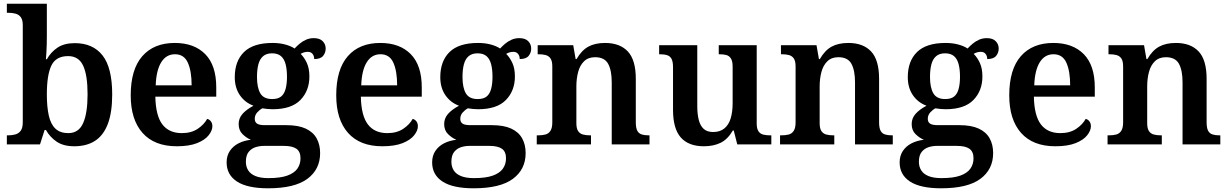

<svg xmlns="http://www.w3.org/2000/svg" viewBox="-20 -780 6638 1037"><path d="M381 10Q323 10 286.5 -14.5Q250 -39 228 -78H221L196 0H17V-49H25Q45 -49 63 -54Q81 -59 92 -74Q103 -89 103 -120V-644Q103 -673 92 -687.5Q81 -702 63 -706.5Q45 -711 24 -711H17V-760H233V-584Q233 -567 232.5 -542.5Q232 -518 230.5 -495Q229 -472 228 -460H233Q255 -499 291 -523Q327 -547 384 -547Q482 -547 534 -480.5Q586 -414 586 -270Q586 -173 562.5 -111Q539 -49 493.5 -19.5Q448 10 381 10ZM349 -61Q405 -61 429 -115Q453 -169 453 -271Q453 -374 429 -425.5Q405 -477 348 -477Q282 -477 257.5 -426Q233 -375 233 -270Q233 -203 243.5 -156Q254 -109 279.5 -85Q305 -61 349 -61Z M935 10Q814 10 750 -62Q686 -134 686 -265Q686 -405 748.5 -476.5Q811 -548 924 -548Q1029 -548 1088.5 -487.5Q1148 -427 1148 -308V-258H819Q821 -155 857 -108Q893 -61 962 -61Q1013 -61 1047.5 -84Q1082 -107 1099 -138Q1111 -135 1119 -124.5Q1127 -114 1127 -98Q1127 -75 1107 -49.5Q1087 -24 1044.5 -7Q1002 10 935 10ZM1015 -319Q1015 -396 994.5 -441.5Q974 -487 925 -487Q878 -487 851 -444Q824 -401 821 -319Z M1428 237Q1316 237 1260 200.5Q1204 164 1204 97Q1204 61 1221.5 35Q1239 9 1268.5 -6Q1298 -21 1335 -25Q1311 -35 1290 -55.5Q1269 -76 1269 -110Q1269 -141 1289.5 -164.5Q1310 -188 1349 -209Q1303 -226 1275.5 -266Q1248 -306 1248 -363Q1248 -450 1298 -499Q1348 -548 1452 -548Q1490 -548 1521 -539.5Q1552 -531 1571 -518Q1584 -532 1599 -544.5Q1614 -557 1633 -565.5Q1652 -574 1675 -574Q1707 -574 1723 -557.5Q1739 -541 1739 -518Q1739 -495 1725 -478Q1711 -461 1677 -461Q1677 -478 1668 -489Q1659 -500 1643 -500Q1631 -500 1621.5 -497Q1612 -494 1604 -489Q1624 -469 1637.5 -439.5Q1651 -410 1651 -367Q1651 -290 1602.5 -240Q1554 -190 1452 -190Q1441 -190 1424 -191.5Q1407 -193 1397 -195Q1382 -187 1369 -172.5Q1356 -158 1356 -138Q1356 -121 1368 -112.5Q1380 -104 1411 -104H1527Q1591 -104 1631 -85.5Q1671 -67 1690 -33Q1709 1 1709 47Q1709 135 1640 186Q1571 237 1428 237ZM1430 182Q1494 182 1531.5 168.5Q1569 155 1586 131Q1603 107 1603 75Q1603 39 1581 23.5Q1559 8 1514 8H1405Q1382 8 1360 15Q1338 22 1323 40.5Q1308 59 1308 94Q1308 120 1320.5 140Q1333 160 1360 171Q1387 182 1430 182ZM1450 -245Q1481 -245 1498 -258.5Q1515 -272 1522.5 -299.5Q1530 -327 1530 -365Q1530 -405 1522.5 -433.5Q1515 -462 1497.5 -477Q1480 -492 1449 -492Q1419 -492 1401 -476.5Q1383 -461 1375.5 -432.5Q1368 -404 1368 -364Q1368 -307 1386 -276Q1404 -245 1450 -245Z M2045 10Q1924 10 1860 -62Q1796 -134 1796 -265Q1796 -405 1858.5 -476.5Q1921 -548 2034 -548Q2139 -548 2198.5 -487.5Q2258 -427 2258 -308V-258H1929Q1931 -155 1967 -108Q2003 -61 2072 -61Q2123 -61 2157.5 -84Q2192 -107 2209 -138Q2221 -135 2229 -124.5Q2237 -114 2237 -98Q2237 -75 2217 -49.5Q2197 -24 2154.5 -7Q2112 10 2045 10ZM2125 -319Q2125 -396 2104.5 -441.5Q2084 -487 2035 -487Q1988 -487 1961 -444Q1934 -401 1931 -319Z M2538 237Q2426 237 2370 200.5Q2314 164 2314 97Q2314 61 2331.5 35Q2349 9 2378.5 -6Q2408 -21 2445 -25Q2421 -35 2400 -55.5Q2379 -76 2379 -110Q2379 -141 2399.5 -164.5Q2420 -188 2459 -209Q2413 -226 2385.5 -266Q2358 -306 2358 -363Q2358 -450 2408 -499Q2458 -548 2562 -548Q2600 -548 2631 -539.5Q2662 -531 2681 -518Q2694 -532 2709 -544.5Q2724 -557 2743 -565.5Q2762 -574 2785 -574Q2817 -574 2833 -557.5Q2849 -541 2849 -518Q2849 -495 2835 -478Q2821 -461 2787 -461Q2787 -478 2778 -489Q2769 -500 2753 -500Q2741 -500 2731.5 -497Q2722 -494 2714 -489Q2734 -469 2747.5 -439.5Q2761 -410 2761 -367Q2761 -290 2712.5 -240Q2664 -190 2562 -190Q2551 -190 2534 -191.5Q2517 -193 2507 -195Q2492 -187 2479 -172.5Q2466 -158 2466 -138Q2466 -121 2478 -112.5Q2490 -104 2521 -104H2637Q2701 -104 2741 -85.5Q2781 -67 2800 -33Q2819 1 2819 47Q2819 135 2750 186Q2681 237 2538 237ZM2540 182Q2604 182 2641.5 168.5Q2679 155 2696 131Q2713 107 2713 75Q2713 39 2691 23.5Q2669 8 2624 8H2515Q2492 8 2470 15Q2448 22 2433 40.5Q2418 59 2418 94Q2418 120 2430.5 140Q2443 160 2470 171Q2497 182 2540 182ZM2560 -245Q2591 -245 2608 -258.5Q2625 -272 2632.5 -299.5Q2640 -327 2640 -365Q2640 -405 2632.5 -433.5Q2625 -462 2607.5 -477Q2590 -492 2559 -492Q2529 -492 2511 -476.5Q2493 -461 2485.5 -432.5Q2478 -404 2478 -364Q2478 -307 2496 -276Q2514 -245 2560 -245Z M2879 0V-49H2886Q2909 -49 2926 -53.5Q2943 -58 2953 -73.5Q2963 -89 2963 -119V-421Q2963 -450 2953.5 -464Q2944 -478 2927.5 -482.5Q2911 -487 2889 -487H2884V-536H3076L3089 -461H3094Q3121 -508 3157.5 -528Q3194 -548 3248 -548Q3328 -548 3371 -502Q3414 -456 3414 -354V-120Q3414 -89 3422 -74Q3430 -59 3445.5 -54Q3461 -49 3483 -49H3488V0H3284V-335Q3284 -400 3264.5 -435.5Q3245 -471 3194 -471Q3157 -471 3134.5 -449Q3112 -427 3102.5 -391Q3093 -355 3093 -313V-115Q3093 -86 3102.5 -72Q3112 -58 3128.5 -53.5Q3145 -49 3167 -49H3172V0Z M3782 10Q3699 10 3657 -37.5Q3615 -85 3615 -187V-417Q3615 -447 3607 -462Q3599 -477 3583 -482Q3567 -487 3543 -487H3540V-536H3746V-206Q3746 -164 3754 -132.5Q3762 -101 3780.5 -84Q3799 -67 3832 -67Q3869 -67 3892.5 -86.5Q3916 -106 3926.5 -141Q3937 -176 3937 -223V-420Q3937 -450 3927.5 -464.5Q3918 -479 3902 -483Q3886 -487 3865 -487H3862V-536H4067V-113Q4067 -85 4076.5 -71Q4086 -57 4102.5 -53Q4119 -49 4139 -49H4146V0H3962L3943 -75H3938Q3910 -27 3871.5 -8.5Q3833 10 3782 10Z M4193 0V-49H4200Q4223 -49 4240 -53.5Q4257 -58 4267 -73.5Q4277 -89 4277 -119V-421Q4277 -450 4267.5 -464Q4258 -478 4241.5 -482.5Q4225 -487 4203 -487H4198V-536H4390L4403 -461H4408Q4435 -508 4471.5 -528Q4508 -548 4562 -548Q4642 -548 4685 -502Q4728 -456 4728 -354V-120Q4728 -89 4736 -74Q4744 -59 4759.5 -54Q4775 -49 4797 -49H4802V0H4598V-335Q4598 -400 4578.5 -435.5Q4559 -471 4508 -471Q4471 -471 4448.5 -449Q4426 -427 4416.5 -391Q4407 -355 4407 -313V-115Q4407 -86 4416.5 -72Q4426 -58 4442.5 -53.5Q4459 -49 4481 -49H4486V0Z M5063 237Q4951 237 4895 200.5Q4839 164 4839 97Q4839 61 4856.5 35Q4874 9 4903.5 -6Q4933 -21 4970 -25Q4946 -35 4925 -55.5Q4904 -76 4904 -110Q4904 -141 4924.5 -164.5Q4945 -188 4984 -209Q4938 -226 4910.5 -266Q4883 -306 4883 -363Q4883 -450 4933 -499Q4983 -548 5087 -548Q5125 -548 5156 -539.5Q5187 -531 5206 -518Q5219 -532 5234 -544.5Q5249 -557 5268 -565.5Q5287 -574 5310 -574Q5342 -574 5358 -557.5Q5374 -541 5374 -518Q5374 -495 5360 -478Q5346 -461 5312 -461Q5312 -478 5303 -489Q5294 -500 5278 -500Q5266 -500 5256.5 -497Q5247 -494 5239 -489Q5259 -469 5272.5 -439.5Q5286 -410 5286 -367Q5286 -290 5237.5 -240Q5189 -190 5087 -190Q5076 -190 5059 -191.5Q5042 -193 5032 -195Q5017 -187 5004 -172.5Q4991 -158 4991 -138Q4991 -121 5003 -112.5Q5015 -104 5046 -104H5162Q5226 -104 5266 -85.5Q5306 -67 5325 -33Q5344 1 5344 47Q5344 135 5275 186Q5206 237 5063 237ZM5065 182Q5129 182 5166.5 168.5Q5204 155 5221 131Q5238 107 5238 75Q5238 39 5216 23.5Q5194 8 5149 8H5040Q5017 8 4995 15Q4973 22 4958 40.5Q4943 59 4943 94Q4943 120 4955.5 140Q4968 160 4995 171Q5022 182 5065 182ZM5085 -245Q5116 -245 5133 -258.5Q5150 -272 5157.5 -299.5Q5165 -327 5165 -365Q5165 -405 5157.5 -433.5Q5150 -462 5132.5 -477Q5115 -492 5084 -492Q5054 -492 5036 -476.5Q5018 -461 5010.5 -432.5Q5003 -404 5003 -364Q5003 -307 5021 -276Q5039 -245 5085 -245Z M5680 10Q5559 10 5495 -62Q5431 -134 5431 -265Q5431 -405 5493.5 -476.5Q5556 -548 5669 -548Q5774 -548 5833.5 -487.5Q5893 -427 5893 -308V-258H5564Q5566 -155 5602 -108Q5638 -61 5707 -61Q5758 -61 5792.5 -84Q5827 -107 5844 -138Q5856 -135 5864 -124.5Q5872 -114 5872 -98Q5872 -75 5852 -49.5Q5832 -24 5789.5 -7Q5747 10 5680 10ZM5760 -319Q5760 -396 5739.5 -441.5Q5719 -487 5670 -487Q5623 -487 5596 -444Q5569 -401 5566 -319Z M5962 0V-49H5969Q5992 -49 6009 -53.5Q6026 -58 6036 -73.5Q6046 -89 6046 -119V-421Q6046 -450 6036.5 -464Q6027 -478 6010.5 -482.5Q5994 -487 5972 -487H5967V-536H6159L6172 -461H6177Q6204 -508 6240.5 -528Q6277 -548 6331 -548Q6411 -548 6454 -502Q6497 -456 6497 -354V-120Q6497 -89 6505 -74Q6513 -59 6528.5 -54Q6544 -49 6566 -49H6571V0H6367V-335Q6367 -400 6347.5 -435.5Q6328 -471 6277 -471Q6240 -471 6217.5 -449Q6195 -427 6185.5 -391Q6176 -355 6176 -313V-115Q6176 -86 6185.5 -72Q6195 -58 6211.5 -53.5Q6228 -49 6250 -49H6255V0Z"/></svg>

Font: Noto Serif Hebrew SemiBold
Style: Regular
Weight: 600
Version: Version 2.003